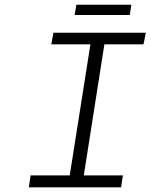

<svg xmlns="http://www.w3.org/2000/svg" viewBox="-20 -800 643 820"><path d="M298.8 -735.8 306.2 -779.8H541L534.2 -735.8ZM103 0 110.8 -50.8H277.8L366.2 -610.8H199.2L208 -660.2H603L592.8 -610.8H425.8L337.9 -50.8H504.9L497.1 0Z"/></svg>

Font: Office Code Pro Light Italic
Style: Regular
Weight: 300
Italic angle: -9°
Designer: Nathan Rutzky & Paul D. Hunt
Foundry: Adobe Systems Incorporated
Version: Version 1.004;PS 001.004;hotconv 1.0.70;makeotf.lib2.5.58329